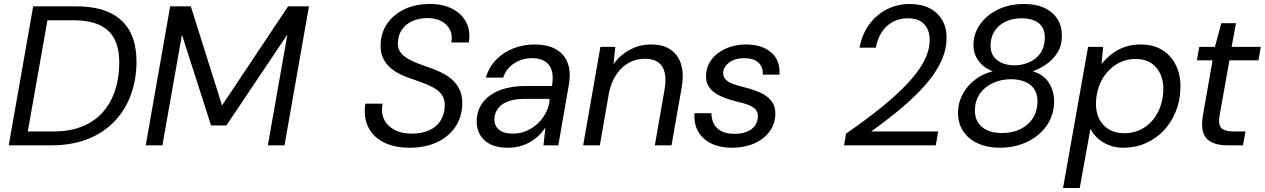

<svg xmlns="http://www.w3.org/2000/svg" viewBox="-20 -732 6370 967"><path d="M24 0 147 -700H362Q472 -700 540.5 -664.5Q609 -629 640 -562.5Q671 -496 667 -400Q663 -310 632 -236.5Q601 -163 546 -110Q491 -57 413.5 -28.5Q336 0 239 0ZM120 -70H250Q354 -70 426 -110Q498 -150 537 -223.5Q576 -297 580 -395Q584 -471 562 -523.5Q540 -576 487.5 -603Q435 -630 348 -630H219Z M714 0 837 -700H941L1098 -202H1099L1431 -700H1536L1413 0H1329L1427 -556H1426L1120 -100H1043L897 -555H896L798 0Z M2043 12Q1969 12 1915 -14Q1861 -40 1835.5 -90Q1810 -140 1820 -210H1907Q1898 -167 1913.5 -133Q1929 -99 1965 -79Q2001 -59 2052 -59Q2104 -59 2141 -75.5Q2178 -92 2198 -123Q2218 -154 2220 -197Q2221 -225 2211 -244.5Q2201 -264 2182.5 -278Q2164 -292 2139.5 -302.5Q2115 -313 2087 -323Q2059 -333 2031 -343Q1960 -369 1927 -410.5Q1894 -452 1897 -509Q1899 -569 1931 -614.5Q1963 -660 2018 -686Q2073 -712 2146 -712Q2211 -712 2258.5 -687.5Q2306 -663 2328.5 -619Q2351 -575 2341 -518H2253Q2260 -554 2246.5 -581.5Q2233 -609 2204 -625Q2175 -641 2133 -641Q2091 -641 2057.5 -626Q2024 -611 2005 -584Q1986 -557 1984 -519Q1983 -495 1991 -478.5Q1999 -462 2015 -449.5Q2031 -437 2053.5 -426Q2076 -415 2104 -405.5Q2132 -396 2163 -384Q2195 -372 2222.5 -356Q2250 -340 2269.5 -318.5Q2289 -297 2299.5 -268Q2310 -239 2308 -202Q2305 -139 2272 -91Q2239 -43 2180.5 -15.5Q2122 12 2043 12Z M2538 12Q2482 12 2446.5 -7Q2411 -26 2395 -58Q2379 -90 2381 -126Q2383 -180 2414 -219Q2445 -258 2500 -278.5Q2555 -299 2627 -299H2760Q2768 -347 2758.5 -377.5Q2749 -408 2724 -423.5Q2699 -439 2660 -439Q2611 -439 2571 -414Q2531 -389 2514 -341H2427Q2443 -395 2479.5 -432Q2516 -469 2566 -488.5Q2616 -508 2671 -508Q2739 -508 2781.5 -483Q2824 -458 2840 -412.5Q2856 -367 2845 -305L2792 0H2717L2727 -88H2726Q2711 -66 2692 -48Q2673 -30 2649.5 -16.5Q2626 -3 2598.5 4.5Q2571 12 2538 12ZM2564 -59Q2601 -59 2633.5 -73.5Q2666 -88 2691 -112.5Q2716 -137 2731.5 -168.5Q2747 -200 2748 -233V-234H2622Q2575 -234 2541 -222Q2507 -210 2489.5 -187.5Q2472 -165 2470 -135Q2469 -99 2493 -79Q2517 -59 2564 -59Z M2917 0 3004 -496H3079L3070 -410H3071Q3103 -455 3152.5 -481.5Q3202 -508 3259 -508Q3321 -508 3359 -481Q3397 -454 3411 -405.5Q3425 -357 3413 -290L3362 0H3278L3327 -281Q3340 -356 3315.5 -396Q3291 -436 3227 -436Q3184 -436 3147.5 -416Q3111 -396 3085 -358Q3059 -320 3047 -264L3001 0Z M3667 12Q3606 12 3562 -9.5Q3518 -31 3496 -70Q3474 -109 3478 -162H3563Q3563 -135 3574 -111Q3585 -87 3611 -72.5Q3637 -58 3680 -58Q3716 -58 3741.5 -68.5Q3767 -79 3781.5 -98Q3796 -117 3797 -144Q3798 -167 3785 -181Q3772 -195 3747 -204.5Q3722 -214 3688 -221Q3661 -228 3633 -238Q3605 -248 3582.5 -263Q3560 -278 3547 -300.5Q3534 -323 3536 -354Q3538 -398 3564 -432.5Q3590 -467 3635.5 -487.5Q3681 -508 3738 -508Q3817 -508 3863.5 -468.5Q3910 -429 3906 -356H3822Q3824 -395 3799.5 -417Q3775 -439 3728 -439Q3682 -439 3653 -417.5Q3624 -396 3622 -366Q3622 -346 3634 -332.5Q3646 -319 3669.5 -310Q3693 -301 3727 -293Q3759 -285 3787.5 -274.5Q3816 -264 3838.5 -248.5Q3861 -233 3873.5 -210.5Q3886 -188 3885 -156Q3883 -105 3854.5 -67.5Q3826 -30 3777.5 -9Q3729 12 3667 12Z M4231 0 4241 -59Q4345 -131 4422.5 -194Q4500 -257 4552.5 -313.5Q4605 -370 4632.5 -421.5Q4660 -473 4662 -522Q4664 -552 4654 -579Q4644 -606 4619.5 -623Q4595 -640 4552 -640Q4507 -640 4472.5 -619.5Q4438 -599 4418 -565.5Q4398 -532 4391 -492H4309Q4322 -561 4358.5 -610Q4395 -659 4447.5 -685.5Q4500 -712 4562 -712Q4620 -712 4662 -690.5Q4704 -669 4727 -628Q4750 -587 4747 -529Q4745 -484 4727.5 -440Q4710 -396 4678 -351.5Q4646 -307 4600.5 -261.5Q4555 -216 4497 -168.5Q4439 -121 4368 -70H4705L4693 0Z M5016 12Q4952 12 4903.5 -10.5Q4855 -33 4829 -74.5Q4803 -116 4805 -172Q4807 -220 4830.5 -261.5Q4854 -303 4892.5 -332Q4931 -361 4980 -373Q4932 -391 4906.5 -428Q4881 -465 4883 -510Q4885 -568 4919.5 -614Q4954 -660 5010.5 -686Q5067 -712 5137 -712Q5200 -712 5243.5 -690.5Q5287 -669 5308.5 -631.5Q5330 -594 5328 -544Q5327 -501 5306.5 -468Q5286 -435 5253.5 -411Q5221 -387 5181 -373Q5237 -357 5264 -313Q5291 -269 5289 -213Q5286 -146 5248.5 -95Q5211 -44 5150 -16Q5089 12 5016 12ZM5027 -62Q5079 -62 5118 -81Q5157 -100 5180 -133.5Q5203 -167 5205 -212Q5208 -273 5171 -303Q5134 -333 5071 -333Q5023 -333 4982 -314.5Q4941 -296 4916.5 -262Q4892 -228 4890 -181Q4888 -126 4924 -94Q4960 -62 5027 -62ZM5090 -403Q5127 -403 5161.5 -417.5Q5196 -432 5218 -461.5Q5240 -491 5242 -535Q5244 -574 5228.5 -597Q5213 -620 5186 -630Q5159 -640 5125 -640Q5081 -640 5046.5 -624Q5012 -608 4991.5 -579Q4971 -550 4969 -509Q4967 -457 5001 -430Q5035 -403 5090 -403Z M5334 215 5460 -496H5536L5528 -411H5529Q5552 -439 5580.5 -461Q5609 -483 5645 -495.5Q5681 -508 5724 -508Q5791 -508 5836.5 -478.5Q5882 -449 5905 -398Q5928 -347 5925 -283Q5923 -221 5900.5 -167Q5878 -113 5839.5 -73Q5801 -33 5749.5 -10.5Q5698 12 5637 12Q5596 12 5562.5 -2Q5529 -16 5506 -38Q5483 -60 5472 -84L5418 215ZM5642 -61Q5698 -61 5741.5 -88.5Q5785 -116 5810.5 -164.5Q5836 -213 5839 -274Q5841 -321 5825 -357.5Q5809 -394 5777.5 -414.5Q5746 -435 5700 -435Q5645 -435 5600.5 -406.5Q5556 -378 5529.5 -329.5Q5503 -281 5500 -219Q5498 -172 5514.5 -136.5Q5531 -101 5564 -81Q5597 -61 5642 -61Z M6163 0Q6113 0 6081.5 -16Q6050 -32 6039.5 -66Q6029 -100 6039 -154L6087 -428H6008L6020 -496H6099L6131 -615H6205L6183 -496H6330L6318 -428H6172L6123 -154Q6114 -105 6131 -87.5Q6148 -70 6191 -70H6253L6240 0Z"/></svg>

Font: DM Sans 28pt
Style: Italic
Weight: 400
Italic angle: -10°
Version: Version 4.004;gftools[0.9.30]